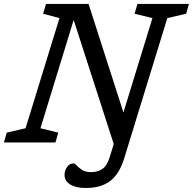

<svg xmlns="http://www.w3.org/2000/svg" viewBox="-42 -727 984 980"><path d="M592.5 79.5Q568 160 521.2 196.2Q474.5 232.5 395.5 232.5Q345 232.5 316.2 214.5Q287.5 196.5 287.5 166.5Q287.5 144 300 125.8Q312.5 107.5 332.5 107Q340 106.5 349.8 117.8Q359.5 129 376.8 140.2Q394 151.5 424 151.5Q457.5 151.5 481.2 135Q505 118.5 519 72L538.5 8L334 -625L164.5 -72.5L255.5 -50L241 0H-22L-7.5 -50L88.5 -72.5L261.5 -634.5L178 -657L193 -707H410L588 -153L736 -634.5L645 -657L659.5 -707H922.5L908 -657L812 -634.5Z"/></svg>

Font: Newsreader 6pt
Style: Italic
Weight: 400
Italic angle: -17°
Designer: Hugues Gentile
Foundry: Production Type
Version: Version 1.003; ttfautohint (v1.8.3)